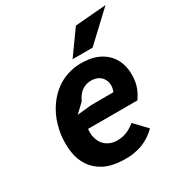

<svg xmlns="http://www.w3.org/2000/svg" viewBox="-179 -896 981 1035"><g transform="rotate(-30 312.0 -378.0)"><path d="M500 -68.5Q481 -50 459.5 -35.2Q438 -20.5 412 -10.2Q386 0 355 4.8Q324 9.5 286.5 8Q216.5 5 171.2 -19.5Q126 -44 100.8 -82.8Q75.5 -121.5 68.2 -171Q61 -220.5 67 -273.5Q71 -307 81.8 -342.2Q92.5 -377.5 110.5 -410Q128.5 -442.5 154 -470.8Q179.5 -499 212.2 -519.5Q245 -540 285.5 -550.5Q326 -561 374.5 -558Q431.5 -554.5 470.2 -532.8Q509 -511 530.8 -477.5Q552.5 -444 558.2 -402Q564 -360 555 -316Q551.5 -300 545.2 -285Q539 -270 532.5 -258.5Q525 -245 517 -233H209.5Q206 -202 212.8 -177.2Q219.5 -152.5 234.2 -135.2Q249 -118 270 -109Q291 -100 315.5 -100Q337 -100 354.5 -104.5Q372 -109 385.8 -115.8Q399.5 -122.5 410 -130Q420.5 -137.5 428.5 -143.5ZM426.5 -336Q435.5 -356.5 434.8 -376.5Q434 -396.5 425.5 -412.2Q417 -428 400.8 -438.2Q384.5 -448.5 362.5 -450Q339 -451.5 321.5 -445.8Q304 -440 291 -429.5Q278 -419 269 -405.5Q260 -392 253.5 -378L199 -326.5L287 -335.5ZM431 -748 624.5 -764 449.5 -600H325Z"/></g></svg>

Font: B612
Style: Bold Italic
Weight: 700
Italic angle: -10°
Designer: Nicolas Chauveau, Thomas Paillot, Jonathan Favre-Lamarine, Jean-Luc Vinot
Foundry: AIRBUS
Version: Version 1.008